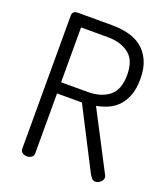

<svg xmlns="http://www.w3.org/2000/svg" viewBox="-135 -825 799 921"><g transform="rotate(20 264.5 -364.5)"><path d="M76 -707Q76 -729 101 -731H278Q322 -731 361 -721.5Q400 -712 429.5 -689Q459 -666 476.5 -628Q494 -590 494 -534Q494 -487 482 -453.5Q470 -420 449 -396.5Q428 -373 399.5 -360Q371 -347 338 -341L492 -45Q496 -40 496 -32Q496 -19 484 -8.5Q472 2 458 2Q446 2 437.5 -9.5Q429 -21 423 -33L269 -333H142V-26Q142 -13 131.5 -6.5Q121 0 109 0Q96 0 86 -6.5Q76 -13 76 -26ZM142 -670V-390H278Q345 -390 386.5 -422.5Q428 -455 428 -531Q428 -606 386.5 -638Q345 -670 278 -670Z"/></g></svg>

Font: Dosis
Style: Book
Weight: 400
Designer: EdgarTolentino, PabloImpallari, IginoMarini
Foundry: EdgarTolentino, PabloImpallari, IginoMarini
Version: Version 1.007